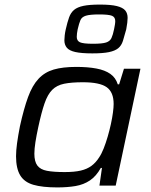

<svg xmlns="http://www.w3.org/2000/svg" viewBox="-20 -810 657 838"><path d="M230 8Q165 8 125.5 -3.5Q86 -15 68 -45Q50 -75 50 -128Q50 -153 54.5 -185.5Q59 -218 67 -259Q84 -336 102.5 -386.5Q121 -437 148 -466Q175 -495 214.5 -506.5Q254 -518 313 -518Q363 -518 400.5 -511Q438 -504 461.5 -487.5Q485 -471 494 -442H500L521 -510H593L485 0H414L425 -77H420Q400 -41 372.5 -22.5Q345 -4 309.5 2Q274 8 230 8ZM262 -59Q305 -59 332.5 -65.5Q360 -72 379 -86Q398 -100 412 -122Q423 -138 432.5 -162Q442 -186 450 -213.5Q458 -241 464 -268.5Q470 -296 473 -319Q476 -342 476 -356Q476 -408 445.5 -429.5Q415 -451 342 -451Q292 -451 260 -444.5Q228 -438 208 -418Q188 -398 174.5 -359Q161 -320 147 -255Q139 -218 134.5 -189Q130 -160 130 -139Q130 -105 143 -87.5Q156 -70 185 -64.5Q214 -59 262 -59ZM383 -577Q335 -577 308.5 -583Q282 -589 271.5 -602Q261 -615 261 -634Q261 -643 262.5 -656Q264 -669 267 -682Q274 -713 281.5 -734Q289 -755 303.5 -767Q318 -779 344.5 -784.5Q371 -790 416 -790Q464 -790 490 -783.5Q516 -777 526.5 -764.5Q537 -752 537 -732Q537 -723 535.5 -710.5Q534 -698 531 -682Q523 -652 516.5 -631.5Q510 -611 496 -599.5Q482 -588 455.5 -582.5Q429 -577 383 -577ZM386 -619Q426 -619 443 -624.5Q460 -630 466.5 -644Q473 -658 478 -683Q480 -693 481.5 -702Q483 -711 483 -718Q483 -735 469 -741Q455 -747 413 -747Q373 -747 355 -741.5Q337 -736 331 -722Q325 -708 319 -682Q317 -672 316 -664Q315 -656 315 -649Q315 -632 329 -625.5Q343 -619 386 -619Z"/></svg>

Font: Saira SemiExpanded
Style: Italic
Weight: 400
Width: 6
Italic angle: -12°
Designer: Hector Gatti with collaboration of the Omnibus-Type team
Foundry: Omnibus-Type
Version: Version 1.101